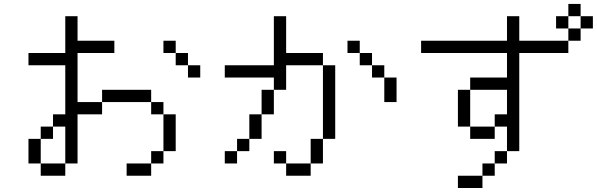

<svg xmlns="http://www.w3.org/2000/svg" viewBox="-20 -895 3040 978"><path d="M1000 -500V-562.5H937.5V-500ZM562.5 -625V-687.5H375Q375 -687.5 375 -812.5H312.5V-625H125V-562.5H312.5Q312.5 -562.5 312.5 -312.5H250V-250H187.5V-187.5H125Q125 -187.5 125 -62.5H187.5V0H312.5V-62.5H187.5Q187.5 -62.5 187.5 -187.5H250V-250H312.5V-62.5H375Q375 -62.5 375 -312.5H500V-375H375Q375 -375 375 -625ZM750 -62.5H625V0H750ZM750 -62.5H812.5V-125H750ZM812.5 -125H875V-312.5H812.5ZM812.5 -312.5V-375H750V-312.5ZM500 -375H750V-437.5H500ZM937.5 -562.5V-625H875V-562.5ZM875 -625V-687.5H812.5V-625Z M1437.5 -62.5V0H1562.5V-62.5ZM1437.5 -62.5V-125H1375V-62.5ZM1562.5 -62.5H1625Q1625 -62.5 1625 -187.5H1562.5Q1562.5 -187.5 1562.5 -62.5ZM1187.5 -125H1125V-62.5H1187.5ZM1187.5 -125H1250V-187.5H1187.5ZM1250 -187.5H1312.5Q1312.5 -187.5 1312.5 -312.5H1250Q1250 -312.5 1250 -187.5ZM1625 -187.5H1687.5Q1687.5 -187.5 1687.5 -562.5H1625Q1625 -562.5 1625 -187.5ZM1312.5 -312.5H1375Q1375 -312.5 1375 -437.5H1312.5Q1312.5 -437.5 1312.5 -312.5ZM1375 -437.5H1437.5Q1437.5 -437.5 1437.5 -562.5H1625V-625H1437.5V-812.5H1375Q1375 -812.5 1375 -562.5H1125V-500H1375ZM1937.5 -500Q1937.5 -500 1937.5 -375H2000Q2000 -375 2000 -500ZM1937.5 -500V-562.5H1875V-500ZM1875 -562.5V-625H1812.5V-562.5ZM1812.5 -625V-687.5H1750V-625Z M3000 -750V-812.5H2937.5V-750H2875V-687.5H2625Q2625 -687.5 2625 -812.5H2562.5Q2562.5 -812.5 2562.5 -687.5H2125V-625H2562.5Q2562.5 -625 2562.5 -500H2375V-437.5H2312.5V-250H2375V-187.5H2500V-250H2375V-437.5H2562.5Q2562.5 -437.5 2562.5 -312.5H2500V-250H2562.5Q2562.5 -250 2562.5 -125H2500V-62.5H2437.5V0H2312.5V62.5H2437.5V0H2500V-62.5H2562.5V-125H2625Q2625 -125 2625 -625H2875V-687.5H2937.5V-750ZM2875 -750V-812.5H2812.5V-750ZM2875 -812.5H2937.5V-875H2875Z"/></svg>

Font: BFUnifontExMono
Style: Regular
Weight: 500
Version: Version 15.0.06